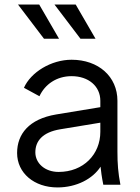

<svg xmlns="http://www.w3.org/2000/svg" viewBox="-20 -810 612 842"><path d="M232 12C316 12 387 -26 421 -79C423 -59 426 -35 433 0H508C498 -53 495 -91 495 -145V-368C495 -474 412 -548 294 -548C204 -548 115 -493 85 -425L153 -388C177 -440 228 -476 294 -476C368 -476 420 -432 420 -368V-340L226 -308C107 -288 55 -222 55 -139C55 -51 130 12 232 12ZM59 -790 173 -640H239L152 -790ZM135 -142C135 -191 166 -230 244 -243L420 -272V-232C420 -133 346 -56 237 -56C177 -56 135 -94 135 -142ZM219 -790 333 -640H399L312 -790Z"/></svg>

Font: Mluvka
Style: Regular
Weight: 400
Designer: Modified by Jiří Krblich, Original typeface by Gumpita Rahayu
Foundry: Gumpita Rahayu & Jiří Krblich
Version: Version 2.000;Glyphs 3.1.1 (3134)